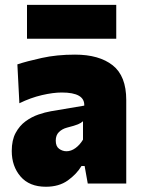

<svg xmlns="http://www.w3.org/2000/svg" viewBox="-20 -734 564 768"><path d="M163.5 13Q97.5 13 62.2 -28Q27 -69 27 -130Q27 -173.5 42.5 -202.2Q58 -231 82.2 -248.8Q106.5 -266.5 133.5 -275.8Q160.5 -285 183.5 -289L317 -311.5Q319.5 -364 227 -364Q192.5 -364 147.5 -353.5Q102.5 -343 57.5 -321L49.5 -476.5Q87 -489 147 -502.2Q207 -515.5 280 -515.5Q376.5 -515.5 430.8 -472.8Q485 -430 485 -334V0H331L318.5 -70H306Q286.5 -37.5 251.2 -12.2Q216 13 163.5 13ZM246 -129Q264.5 -129 282 -141.8Q299.5 -154.5 312 -175.5V-249Q304.5 -242 292 -236.8Q279.5 -231.5 248 -223.5Q229 -218.5 216 -206Q203 -193.5 203 -171.5Q203 -148.5 216.5 -138.8Q230 -129 246 -129ZM88 -579V-714.5H445V-579Z"/></svg>

Font: Heraclito ExtraBold
Style: Regular
Weight: 800
Designer: Kostas Bartsokas (font) & Cristiano Sobral (main changes)
Foundry: Kostas Bartsokas (font) & Cristiano Sobral (main changes)
Version: Version 1.00;July 8, 2020;FontCreator 13.0.0.2655 64-bit